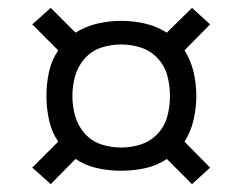

<svg xmlns="http://www.w3.org/2000/svg" viewBox="-20 -584 616 488"><path d="M468 -116 514 -158 449 -224Q465 -249 472 -279.5Q479 -310 479 -340Q479 -371 472 -401Q465 -431 449 -456L514 -522L468 -564L404 -501Q379 -517 349 -524Q319 -531 288 -531Q258 -531 227.5 -524Q197 -517 172 -501L109 -564L62 -522L128 -456Q111 -431 104.5 -401Q98 -371 98 -340Q98 -310 104.5 -279.5Q111 -249 128 -224L62 -158L109 -116L172 -180Q197 -163 227.5 -156.5Q258 -150 288 -150Q319 -150 349 -156.5Q379 -163 404 -180ZM288 -209Q262 -209 237.5 -217Q213 -225 195.5 -244.5Q178 -264 171 -289Q164 -314 164 -340Q164 -366 171 -391Q178 -416 195.5 -435.5Q213 -455 237.5 -463Q262 -471 288 -471Q314 -471 338.5 -463Q363 -455 381 -435.5Q399 -416 405.5 -391Q412 -366 412 -340Q412 -314 405.5 -289Q399 -264 381 -244.5Q363 -225 338.5 -217Q314 -209 288 -209Z"/></svg>

Font: Iosevka Sparkle Light
Style: Regular
Weight: 300
Designer: Belleve Invis
Foundry: Belleve Invis
Version: Version 4.5.0; ttfautohint (v1.8.3)